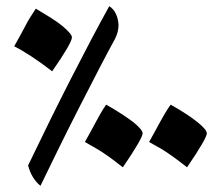

<svg xmlns="http://www.w3.org/2000/svg" viewBox="-20 -688 720 622"><path d="M111 -86Q82 -110 71 -152Q107 -227 141.5 -297Q176 -367 209 -431.5Q242 -496 273 -555Q304 -614 334 -668Q348 -659 355.5 -643Q363 -627 364 -607Q364 -584 352 -561Q331 -523 302 -467Q273 -411 239.5 -345.5Q206 -280 173 -213Q140 -146 111 -86ZM378 -146Q346 -171 327.5 -184Q309 -197 293.5 -206Q278 -215 255 -228Q264 -244 272.5 -259.5Q281 -275 289 -290Q297 -305 305.5 -320Q314 -335 324 -349Q352 -333 373.5 -319Q395 -305 411 -293Q442 -268 442 -256Q442 -240 378 -146ZM149 -457Q76 -513 26 -538Q35 -554 43.5 -569.5Q52 -585 60 -600Q68 -616 77 -630.5Q86 -645 96 -660Q123 -644 144.5 -630.5Q166 -617 182 -604Q213 -578 213 -567Q213 -549 149 -457ZM586 -146Q554 -171 535.5 -184Q517 -197 502 -206Q487 -215 463 -228Q472 -244 480.5 -259.5Q489 -275 497 -290Q505 -305 514 -320Q523 -335 533 -349Q561 -333 582.5 -319Q604 -305 619 -293Q650 -268 650 -256Q650 -240 586 -146Z"/></svg>

Font: Noto Naskh Arabic UI
Style: Regular
Weight: 400
Designer: Monotype Design Team, David Williams, Mohamad Dakak and Nizar Qandah
Foundry: Monotype Imaging Inc.
Version: Version 2.014